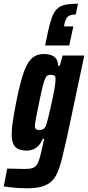

<svg xmlns="http://www.w3.org/2000/svg" viewBox="-55 -809 474 1034"><path d="M87 205Q66 205 43 203.5Q20 202 0 199.5Q-20 197 -35 195L-16 99Q1 99 18.5 99.5Q36 100 52 100.5Q68 101 80 101Q104 101 118.5 96.5Q133 92 142 80Q151 68 158 44.5Q165 21 173 -17Q176 -30 178.5 -41.5Q181 -53 183 -61H175Q166 -39 153 -25Q140 -11 123.5 -4.5Q107 2 89 2Q61 2 43 -6.5Q25 -15 16.5 -34.5Q8 -54 8 -87Q8 -118 14.5 -159.5Q21 -201 32 -258Q47 -334 61.5 -384Q76 -434 92.5 -463.5Q109 -493 130.5 -505.5Q152 -518 182 -518Q205 -518 222 -511.5Q239 -505 248.5 -491Q258 -477 258 -455H267L282 -510H399L304 -62Q290 1 278.5 46.5Q267 92 253 123Q239 154 218 171.5Q197 189 165.5 197Q134 205 87 205ZM157 -109Q167 -109 173.5 -111.5Q180 -114 186 -121Q192 -128 196 -143Q199 -153 205 -176.5Q211 -200 217.5 -230Q224 -260 230.5 -290Q237 -320 240.5 -344.5Q244 -369 244 -380Q245 -396 239 -401Q233 -406 220 -406Q208 -406 201 -402.5Q194 -399 188 -385.5Q182 -372 174.5 -342Q167 -312 156 -258Q145 -207 139 -174Q133 -141 133 -130Q133 -121 136 -116.5Q139 -112 144.5 -110.5Q150 -109 157 -109ZM188 -564 204 -641Q214 -686 224.5 -715Q235 -744 251.5 -760.5Q268 -777 295 -783Q322 -789 365 -789L353 -731Q324 -731 311 -720Q298 -709 292 -680L290 -667H340L318 -564Z"/></svg>

Font: Saira ExtraCondensed ExtraBold
Style: Italic
Weight: 800
Width: 2
Italic angle: -12°
Designer: Hector Gatti with collaboration of the Omnibus-Type team
Foundry: Omnibus-Type
Version: Version 1.101